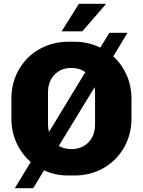

<svg xmlns="http://www.w3.org/2000/svg" viewBox="-20 -915 753 1012"><path d="M673 -393V-292Q673 -204 632.5 -135Q592 -66 523.5 -28Q455 10 373 10H340Q271 10 212 -17L155 77H58L142 -61Q94 -103 67 -162Q40 -221 40 -292V-393Q40 -481 80.5 -550Q121 -619 189.5 -657Q258 -695 340 -695H373Q445 -695 509 -664L556 -742H652L577 -618Q622 -577 647.5 -519.5Q673 -462 673 -393ZM238 -219 430 -535Q399 -557 356 -557Q302 -557 267.5 -521.5Q233 -486 233 -427V-260Q233 -241 238 -219ZM481 -427Q481 -438 479 -456L290 -146Q319 -129 356 -129Q411 -129 446 -164.5Q481 -200 481 -260ZM536 -895 537 -892 414 -750H305L396 -895Z"/></svg>

Font: Chivo ExtraBold
Style: Regular
Weight: 800
Designer: Hector Gatti
Foundry: Omnibus-Type
Version: Version 1.007